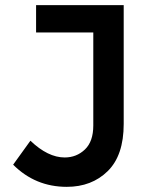

<svg xmlns="http://www.w3.org/2000/svg" viewBox="-20 -719 591 745"><path d="M120 -593V-699H460V-238Q460 -116 398 -55Q336 6 239 6Q117 6 31 -80L98 -173Q166 -108 231 -108Q277 -108 309.5 -139Q342 -170 342 -232V-593Z"/></svg>

Font: Montserrat_am3
Style: Regular
Weight: 400
Designer: Julieta Ulanovsky
Foundry: Julieta Ulanovsky, Armenina letters added by Vahan Hovhannisyan
Version: Version 2.001